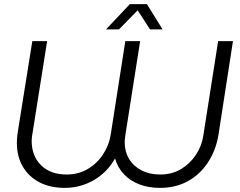

<svg xmlns="http://www.w3.org/2000/svg" viewBox="-20 -900 1166 933"><path d="M295 13Q224 13 172 -14Q120 -41 91 -90Q62 -139 62 -206Q62 -222 64 -240.5Q66 -259 69 -275L137 -700H209L140 -265Q138 -254 136 -240Q134 -226 134 -215Q134 -142 179.5 -97Q225 -52 304 -52Q361 -52 406 -78.5Q451 -105 480.5 -149.5Q510 -194 518 -246L589 -700H661L590 -249Q589 -240 587.5 -229.5Q586 -219 586 -208Q586 -163 607.5 -127.5Q629 -92 668 -72Q707 -52 759 -52Q816 -52 860 -78.5Q904 -105 932.5 -148.5Q961 -192 968 -241L1040 -700H1112L1042 -247Q1030 -172 992 -113Q954 -54 894.5 -20.5Q835 13 757 13Q702 13 657.5 -4Q613 -21 582.5 -53Q552 -85 539 -130Q501 -62 435.5 -24.5Q370 13 295 13ZM495 -757 611 -880H694L770 -757H709L649 -850L558 -757Z"/></svg>

Font: MuseoModerno Thin Light
Style: Italic
Weight: 300
Italic angle: -9°
Version: Version 1.003